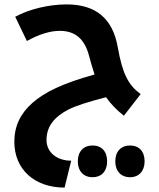

<svg xmlns="http://www.w3.org/2000/svg" viewBox="-20 -525 723 871"><path d="M542 0 618 -98C563 -139 536 -187 514 -312C491 -441 415 -505 282 -505C203 -505 113 -484 49 -449L102 -339C158 -370 208 -385 251 -385C323 -385 365 -347 385 -268C391 -245 399 -218 409 -187C264 -147 183 -107 128 -59C73 -11 45 47 45 118C45 243 136 326 273 326L303 204C238 204 191 166 191 110C191 49 226 5 292 -29C324 -45 380 -63 461 -84C482 -54 509 -26 542 0ZM400 279C440 279 466 252 466 207C466 162 441 135 400 135C359 135 333 162 333 207C333 251 359 279 400 279ZM570 279C610 279 636 251 636 207C636 162 611 135 570 135C529 135 503 162 503 207C503 251 529 279 570 279Z"/></svg>

Font: Noto Kufi Arabic
Style: Bold
Weight: 700
Designer: Monotype Design Team, David Williams, Khaled Hosny
Foundry: Google LLC
Version: Version 2.109